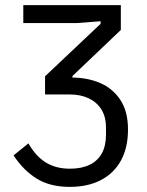

<svg xmlns="http://www.w3.org/2000/svg" viewBox="-20 -718 576 750"><path d="M253 12Q175 12 123 -20.5Q71 -53 33 -111L91 -158Q120 -107 159.5 -83Q199 -59 253 -59Q298 -59 329.5 -74Q361 -89 377.5 -118.5Q394 -148 394 -192V-219Q394 -262 376 -290.5Q358 -319 326.5 -334Q295 -349 252 -349H156V-420L373 -625V-635L281 -628H71V-698H452V-601L263 -421V-390L233 -415H261Q321 -415 370.5 -394Q420 -373 450 -328Q480 -283 480 -212Q480 -141 452.5 -91Q425 -41 374 -14.5Q323 12 253 12Z"/></svg>

Font: IBM Plex Sans Condensed
Style: Regular
Weight: 400
Width: 3
Designer: Mike Abbink, Paul van der Laan, Pieter van Rosmalen
Foundry: Bold Monday
Version: Version 3.201